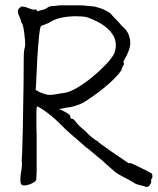

<svg xmlns="http://www.w3.org/2000/svg" viewBox="-20 -707 607 739"><path d="M218.8 -282.2Q223.6 -280.3 226.6 -278.3Q229.5 -276.4 233.4 -274.4Q238.3 -272.5 242.2 -269.5Q250 -263.7 250 -261.7Q250 -260.7 250 -259.8L251 -256.8Q251 -255.9 251 -254.9L252.9 -251Q253.9 -250 255.9 -250H258.8Q259.8 -249 262.2 -248Q264.6 -247.1 267.6 -243.2Q282.2 -224.6 288.1 -219.7Q306.6 -204.1 308.6 -202.1Q335.9 -172.9 356.4 -163.1Q360.4 -157.2 411.1 -122.1Q439.5 -102.5 468.8 -83Q474.6 -79.1 476.6 -79.1Q486.3 -79.1 488.3 -77.1Q565.4 -41 565.4 -37.1Q569.3 -20.5 561.5 -16.6V-14.6Q563.5 -5.9 558.6 2Q551.8 13.7 545.9 11.7Q543.9 11.7 543.9 11.7Q543.9 13.7 541.5 12.2Q539.1 10.7 527.3 7.8Q501 2 493.2 -4.9Q484.4 -10.7 458 -24.4Q430.7 -38.1 418.9 -48.8Q388.7 -75.2 387.7 -76.2Q379.9 -85 353.5 -105.5Q329.1 -126 327.1 -127.9Q319.3 -134.8 310.5 -140.6Q296.9 -153.3 277.3 -169.9Q239.3 -201.2 218.8 -222.7Q192.4 -250 165.5 -270.5Q138.7 -291 122.1 -297.9Q120.1 -286.1 120.1 -273.4V-225.6L121.1 -184.6V-49.8Q120.1 -37.1 120.1 -26.9Q120.1 -16.6 119.1 -14.6Q117.2 -9.8 111.3 -5.9Q105.5 -2 98.1 1Q90.8 3.9 84 5.4Q77.1 6.8 73.2 6.8Q63.5 6.8 60.5 0Q58.6 -4.9 58.6 -8.8Q58.6 -12.7 58.6 -17.6Q58.6 -25.4 59.1 -30.3Q59.6 -35.2 60.5 -41Q64.5 -59.6 64.5 -77.1Q64.5 -79.1 64 -82Q63.5 -85 63.5 -88.9Q64.5 -104.5 65.4 -121.1Q68.4 -210.9 69.3 -300.8Q71.3 -389.6 71.3 -479.5Q71.3 -489.3 71.8 -500Q72.3 -510.7 74.2 -519.5Q77.1 -528.3 77.1 -536.1Q77.1 -542 76.2 -553.2Q75.2 -564.5 73.7 -576.7Q72.3 -588.9 70.3 -599.6Q67.4 -613.3 65.4 -616.2Q61.5 -620.1 60.5 -627Q59.6 -633.8 55.7 -640.6Q48.8 -654.3 48.8 -663.1Q48.8 -670.9 54.7 -675.8Q63.5 -684.6 68.4 -681.6Q70.3 -680.7 72.3 -680.7Q77.1 -680.7 79.1 -679.7Q85 -676.8 94.7 -673.8Q105.5 -669.9 111.3 -669.9H114.3L115.2 -670.9H119.1L123 -665Q124 -663.1 127 -664.1Q132.8 -667 146.5 -669.9Q157.2 -672.9 160.2 -675.8Q165 -679.7 169.9 -681.6Q175.8 -683.6 186 -684.1Q196.3 -684.6 209 -686.5H274.4Q299.8 -686.5 306.6 -685.5Q331.1 -682.6 338.9 -682.6Q342.8 -682.6 358.4 -677.7Q364.3 -675.8 368.2 -674.8Q376 -671.9 377.9 -670.9Q384.8 -667 391.6 -664.1Q402.3 -658.2 406.2 -654.3Q415 -643.6 427.7 -630.9Q433.6 -625 438 -620.1Q442.4 -615.2 446.3 -610.4Q451.2 -606.4 455.6 -601.6Q460 -596.7 464.8 -591.8Q481.4 -570.3 481.4 -541Q481.4 -527.3 474.6 -509.8Q467.8 -492.2 460 -479.5Q455.1 -472.7 455.1 -465.8L457 -464.8V-458Q455.1 -457 455.1 -456.1Q453.1 -451.2 452.1 -451.2Q449.2 -444.3 449.2 -443.4Q448.2 -438.5 447.3 -436.5Q437.5 -421.9 419.9 -404.3Q402.3 -386.7 381.3 -369.6Q360.4 -352.5 338.9 -337.4Q317.4 -322.3 299.8 -311.5Q289.1 -305.7 270.5 -299.8Q252 -293.9 238.3 -293Q236.3 -293 231.9 -292Q227.5 -291 222.7 -290Q216.8 -288.1 210.9 -288.1Q209 -288.1 209 -287.1V-286.1Q210 -286.1 210.9 -285.2Q212.9 -285.2 213.9 -284.2Q215.8 -284.2 216.8 -283.2H218.8ZM117.2 -360.4Q120.1 -359.4 122.1 -358.4L131.8 -352.5Q136.7 -350.6 141.6 -348.6Q160.2 -341.8 169.9 -341.8Q183.6 -341.8 198.2 -344.7Q212.9 -347.7 229.5 -349.6Q251 -353.5 279.3 -370.6Q307.6 -387.7 335 -410.2Q362.3 -432.6 385.3 -456.5Q408.2 -480.5 418 -498Q425.8 -514.6 425.8 -533.2Q425.8 -553.7 416 -570.3Q406.2 -586.9 390.6 -600.1Q375 -613.3 356 -623Q336.9 -632.8 318.4 -639.6Q308.6 -642.6 296.9 -643.6Q285.2 -644.5 271.5 -644.5Q246.1 -644.5 219.2 -639.6Q192.4 -634.8 168 -619.1Q165 -617.2 161.1 -616.2Q157.2 -615.2 152.3 -612.3Q141.6 -609.4 137.7 -606.4Q133.8 -602.5 130.4 -569.3Q127 -536.1 124 -491.2Q123 -470.7 122.1 -450.2Q121.1 -429.7 120.1 -411.6Q119.1 -393.6 118.7 -379.9Q118.2 -366.2 117.2 -360.4Z"/></svg>

Font: ToneOZ-YinPZ-Tsuipita-TC
Style: Regular
Weight: 400
Designer: ÂÆ£ÂøóÂáåJeffrey Xuan(jeffreyx@gmail.com, ToneOZ.com) ÈòøÂù§(cjkFonts)
Foundry: ToneOZ
Version: Version 0.24071